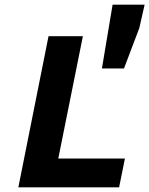

<svg xmlns="http://www.w3.org/2000/svg" viewBox="-20 -807 643 827"><path d="M59 0 189 -651H337L231 -124H518L493 0ZM419 -512 465 -787H603L580 -686L514 -512Z"/></svg>

Font: Source Code Pro ExtraBold
Style: Italic
Weight: 800
Italic angle: -11°
Monospace: yes
Designer: Paul D. Hunt, Teo Tuominen
Foundry: Adobe Systems Incorporated
Version: Version 1.016;hotconv 1.0.116;makeotfexe 2.5.65601